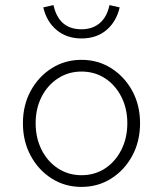

<svg xmlns="http://www.w3.org/2000/svg" viewBox="-20 -724 640 754"><path d="M300 10Q235 10 183 -23Q131 -56 100.5 -112.5Q70 -169 70 -240Q70 -311 100.5 -367Q131 -423 183 -456Q235 -489 300 -489Q365 -489 417 -456Q469 -423 499.5 -367Q530 -311 530 -240Q530 -169 499.5 -112.5Q469 -56 417 -23Q365 10 300 10ZM300 -36Q352 -36 392.5 -62.5Q433 -89 456.5 -135.5Q480 -182 480 -240Q480 -298 456.5 -344Q433 -390 392.5 -416.5Q352 -443 300 -443Q249 -443 208 -416.5Q167 -390 143.5 -344Q120 -298 120 -240Q120 -182 143.5 -135.5Q167 -89 208 -62.5Q249 -36 300 -36ZM300 -573Q242 -573 202.5 -606Q163 -639 150 -695L190 -704Q211 -609 300 -609Q343 -609 371.5 -633Q400 -657 410 -704L450 -695Q437 -639 398 -606Q359 -573 300 -573Z"/></svg>

Font: Red Hat Mono
Style: Regular
Weight: 300
Monospace: yes
Designer: Pentagram, MCKL
Foundry: Pentagram, MCKL
Version: Version 1.023